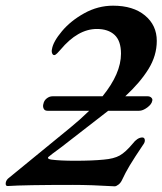

<svg xmlns="http://www.w3.org/2000/svg" viewBox="-44 -652 572 676"><path d="M492 -297Q490 -285 474.5 -273.5Q459 -262 446 -262H337L172 -134Q131 -104 126 -99Q125 -98 125 -96Q125 -92 137 -90Q168 -86 220 -86Q281 -86 321 -90Q357 -93 377.5 -104.5Q398 -116 423 -146Q439 -167 456 -168H457Q466 -168 466 -157Q466 -152 463 -147Q428 -95 412.5 -69Q397 -43 386 -19Q381 -8 373 -2Q365 4 360 4Q277 -1 213 -1Q42 -1 -17 3Q-24 3 -24 -5Q-24 -15 -16 -23L204 -203Q236 -229 270 -262H123Q113 -262 109.5 -270Q106 -278 109 -287Q111 -298 120.5 -305.5Q130 -313 141 -313H317Q382 -393 382 -463Q382 -508 359.5 -529Q337 -550 297 -550Q230 -550 169 -477Q164 -471 157.5 -464.5Q151 -458 147 -458Q142 -458 139.5 -464.5Q137 -471 139 -479Q143 -505 174 -542Q205 -579 253 -605.5Q301 -632 354 -632Q425 -632 466.5 -597.5Q508 -563 508 -508Q508 -456 478.5 -408.5Q449 -361 397 -313H476Q484 -313 489 -308Q494 -303 492 -297Z"/></svg>

Font: EB Garamond SemiBold
Style: Italic
Weight: 600
Italic angle: -17.2°
Designer: Georg Duffner and Octavio Pardo
Foundry: Georg Duffner
Version: Version 1.000